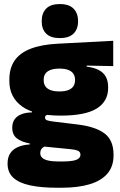

<svg xmlns="http://www.w3.org/2000/svg" viewBox="-20 -712 577 925"><path d="M272.5 -155Q147.5 -155 86.2 -199.2Q25 -243.5 25 -322V-328Q25 -383 50.2 -420Q75.5 -457 127.5 -477.2Q179.5 -497.5 259.5 -501.5L525.5 -515.5V-393.5L397.5 -396V-391Q433 -386.5 456 -374.5Q479 -362.5 490 -342Q501 -321.5 501 -291.5V-288.5Q501 -223.5 446 -189.2Q391 -155 272.5 -155ZM263.5 66H280Q313 66 332 62.2Q351 58.5 359.2 51.2Q367.5 44 367.5 34V33Q367.5 19 354.2 13.8Q341 8.5 318 6.5L171 -8L208.5 -10.5Q198 -8.5 190.2 -3.8Q182.5 1 178.2 8.2Q174 15.5 174 25.5V26.5Q174 38.5 182.8 47.5Q191.5 56.5 211.2 61.2Q231 66 263.5 66ZM255.5 192.5Q178.5 192.5 125 181Q71.5 169.5 44 144Q16.5 118.5 16.5 77V75Q16.5 46.5 29 27Q41.5 7.5 65.5 -3.2Q89.5 -14 123 -16V-21Q83.5 -28 61.2 -45.5Q39 -63 39 -96V-97Q39 -121 50.2 -137Q61.5 -153 82.8 -161.5Q104 -170 134 -170.5V-190L251.5 -160H220Q208 -160 202.5 -156.5Q197 -153 197 -146V-145.5Q197 -136 206.5 -132.5Q216 -129 236.5 -126.5L352 -112.5Q440 -102 483.5 -69.2Q527 -36.5 527 33V36.5Q527 89.5 497.8 124Q468.5 158.5 412.5 175.5Q356.5 192.5 276 192.5ZM266 -271.5Q292 -271.5 308.5 -277.8Q325 -284 333.2 -296Q341.5 -308 341.5 -325V-328Q341.5 -345 333.2 -357Q325 -369 308.5 -375.2Q292 -381.5 266 -381.5Q240.5 -381.5 223.8 -375.2Q207 -369 198.8 -357.2Q190.5 -345.5 190.5 -328V-325Q190.5 -308 198.8 -296Q207 -284 223.8 -277.8Q240.5 -271.5 266 -271.5ZM268 -528.5Q224 -528.5 202.5 -550Q181 -571.5 181 -608V-611.5Q181 -648.5 202.5 -670.5Q224 -692.5 268 -692.5Q312.5 -692.5 334.2 -670.5Q356 -648.5 356 -611.5V-608Q356 -571.5 334.2 -550Q312.5 -528.5 268 -528.5Z"/></svg>

Font: Anek Latin Medium ExtraBold
Style: Regular
Weight: 800
Version: Version 1.003